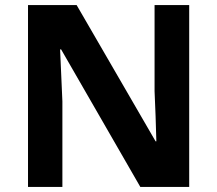

<svg xmlns="http://www.w3.org/2000/svg" viewBox="-20 -734 853 754"><path d="M723 0H531L220 -540H216Q218 -489 220.5 -438Q223 -387 225 -336V0H90V-714H281L591 -179H594Q593 -229 591 -278Q589 -327 587 -376V-714H723Z"/></svg>

Font: Noto Sans Kannada
Style: Bold
Weight: 700
Designer: Jelle Bosma - Monotype Design Team
Foundry: Monotype Imaging Inc.
Version: Version 2.005; ttfautohint (v1.8.4.7-5d5b)